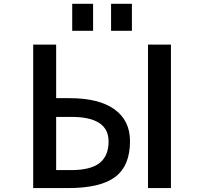

<svg xmlns="http://www.w3.org/2000/svg" viewBox="-20 -959 1040 980"><path d="M266.6 -458H334Q485.4 -458 564.5 -400.9Q643.6 -343.8 643.6 -238.3Q643.6 -113.3 568.4 -56.2Q493.2 1 327.1 1H149.4V-731.4H266.6ZM266.6 -90.8H342.8Q442.4 -90.8 488.3 -127Q534.2 -163.1 534.2 -237.3Q534.2 -362.3 344.7 -362.3H266.6ZM735.4 1V-731.4H852.5V1ZM348.6 -801.8V-939.5H455.1V-801.8ZM546.9 -801.8V-939.5H653.3V-801.8Z"/></svg>

Font: GenEi Gothic M SemiBold
Style: Regular
Weight: 500
Designer: o_tamon (Modified); [Source Han Sans]
Ryoko NISHIZUKA  (kana & ideographs); Paul D. Hunt (Latin, Greek & Cyrillic); Wenl
Version: Version 1.1a;Original Version 1.004